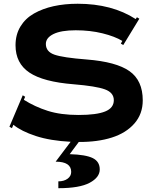

<svg xmlns="http://www.w3.org/2000/svg" viewBox="-20 -740 804 1014"><path d="M100.1 -236.8 112.8 -229 106 -212.9Q164.1 -176.3 232.4 -154.5Q300.8 -132.8 395 -132.8Q490.2 -132.8 535.6 -151.4Q581.1 -169.9 581.1 -210.9Q581.1 -251 533.9 -268.1Q486.8 -285.2 369.1 -294.9Q208.5 -307.6 135.3 -356.7Q62 -405.8 62 -501Q62 -557.1 87.9 -599.9Q113.8 -642.6 159.2 -668.5Q204.6 -694.3 262.9 -707.3Q321.3 -720.2 390.1 -720.2Q571.3 -720.2 696.8 -639.2L703.1 -648.9L715.8 -641.1L630.9 -502L618.2 -509.8L626 -523.9Q586.4 -547.9 521.2 -564Q456.1 -580.1 379.9 -580.1Q302.7 -580.1 262.5 -560.3Q222.2 -540.5 222.2 -507.8Q222.2 -467.3 267.3 -451.4Q312.5 -435.5 438 -425.8Q593.8 -413.6 663.8 -364.3Q733.9 -314.9 733.9 -210Q733.9 -138.2 689.9 -87.9Q646 -37.6 571 -13.7Q496.1 10.3 396 9.8L348.1 74.2Q433.1 76.7 470 95Q506.8 113.3 506.8 154.8Q506.8 196.8 453.6 225.3Q400.4 253.9 288.1 253.9V217.8Q317.9 217.8 336.9 203.9Q356 189.9 356 168Q356 113.8 273.9 113.8L353 8.8Q246.1 3.4 169.2 -21.7Q92.3 -46.9 50.8 -81.1L43 -63L29.8 -70.8Z"/></svg>

Font: Copperplate CC
Style: Bold
Weight: 700
Designer: indestructible type*
Foundry: Cowboy Collective
Version: Version 1.000